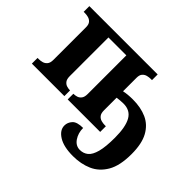

<svg xmlns="http://www.w3.org/2000/svg" viewBox="-166 -781 1266 1266"><g transform="rotate(45 467.0 -148.0)"><path d="M640 240Q553 240 505 210Q457 180 457 137Q457 108 478 84.5Q499 61 556 61Q556 108 580 143.5Q604 179 643 179Q676 179 700 159.5Q724 140 737 91.5Q750 43 750 -42Q750 -142 722 -191.5Q694 -241 631 -241Q615 -241 600 -239.5Q585 -238 571 -236V-118Q571 -90 582.5 -76Q594 -62 611 -57.5Q628 -53 642 -53H654V0H351V-53H353Q367 -53 382 -57.5Q397 -62 408 -76Q419 -90 419 -118V-479H252V-118Q252 -90 263 -76Q274 -62 289.5 -57.5Q305 -53 318 -53H320V0H17V-53H29Q44 -53 60.5 -57.5Q77 -62 88.5 -76Q100 -90 100 -118V-422Q100 -449 88 -462Q76 -475 59.5 -479Q43 -483 29 -483H17V-536H654V-483H642Q628 -483 611.5 -479Q595 -475 583 -462Q571 -449 571 -422V-296Q589 -300 610 -302Q631 -304 656 -304Q730 -304 785.5 -279Q841 -254 872.5 -197Q904 -140 904 -43Q904 65 868 126.5Q832 188 772.5 214Q713 240 640 240Z"/></g></svg>

Font: Noto Serif
Style: Bold
Weight: 700
Designer: Monotype Design Team
Foundry: Monotype Imaging Inc.
Version: Version 2.014